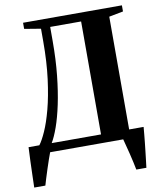

<svg xmlns="http://www.w3.org/2000/svg" viewBox="-98 -821 906 1079"><g transform="rotate(-10 355.0 -281.5)"><path d="M9 180Q10 146.5 11 108.5Q12 70.5 13.5 30.2Q15 -10 17 -49H78.5Q96 -71.5 117.2 -119Q138.5 -166.5 157.5 -238.2Q176.5 -310 189 -406Q201.5 -502 201.5 -621.5V-692.5L108 -708V-743H672V-708L591 -692.5V-49H673.5Q672 -30 669.8 -7Q667.5 16 665 41Q662.5 66 659.5 90.8Q656.5 115.5 654 138.5Q651.5 161.5 649 180H591.5Q588 161.5 582.5 136.5Q577 111.5 570.5 85.2Q564 59 558 36.5Q552 14 548.5 0H131.5Q126 13.5 117.8 37.8Q109.5 62 100.5 89.5Q91.5 117 84 141.5Q76.5 166 72.5 180ZM149 -49H430.5V-693.5H254V-613Q254 -507.5 244.5 -417.5Q235 -327.5 219.8 -255.5Q204.5 -183.5 186 -131.5Q167.5 -79.5 149 -49Z"/></g></svg>

Font: Merriweather 96pt
Style: Bold
Weight: 700
Version: Version 2.100